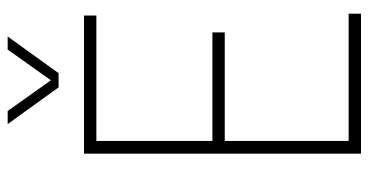

<svg xmlns="http://www.w3.org/2000/svg" viewBox="-256 -728 984 513"><g transform="rotate(-90 236.5 -472.0)"><path d="M82 0V-740H451V-707H116V-397H406V-364H116V-33H456V0ZM259 -808 161 -944H196L278 -828.5L360 -944H395L297 -808Z"/></g></svg>

Font: Encode Sans Condensed Thin
Style: Regular
Weight: 100
Width: 3
Designer: Multiple Designers
Foundry: Impallari Type
Version: Version 3.000; ttfautohint (v1.8.3) -l 8 -r 50 -G 200 -x 14 